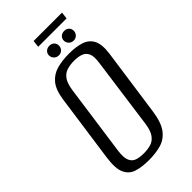

<svg xmlns="http://www.w3.org/2000/svg" viewBox="-240 -816 889 889"><g transform="rotate(-45 204.5 -372.0)"><path d="M167 12Q123 12 90.5 2Q58 -8 43.5 -39.5Q29 -71 38 -135L85 -468Q93 -524 116.5 -552Q140 -580 175.5 -589.5Q211 -599 254 -599Q298 -599 330.5 -589Q363 -579 378.5 -551Q394 -523 387 -468L340 -136Q331 -71 307 -39.5Q283 -8 247.5 2Q212 12 167 12ZM173 -27Q198 -27 219 -33Q240 -39 254.5 -58.5Q269 -78 275 -118L323 -468Q329 -508 320 -527Q311 -546 292 -552.5Q273 -559 248 -559Q222 -559 201 -552.5Q180 -546 166 -527Q152 -508 146 -468L97 -118Q92 -78 101 -58.5Q110 -39 129 -33Q148 -27 173 -27ZM216 -626Q202 -626 192.5 -635.5Q183 -645 183 -658Q183 -672 192.5 -680.5Q202 -689 216 -689Q230 -689 239 -680.5Q248 -672 248 -658Q248 -645 239 -635.5Q230 -626 216 -626ZM313 -626Q299 -626 289.5 -635.5Q280 -645 280 -658Q280 -672 289.5 -680.5Q299 -689 313 -689Q327 -689 336 -680.5Q345 -672 345 -658Q345 -645 336 -635.5Q327 -626 313 -626ZM176 -722 180 -756H366L362 -722Z"/></g></svg>

Font: Alumni Sans
Style: Italic
Weight: 400
Italic angle: -8°
Version: Version 1.016